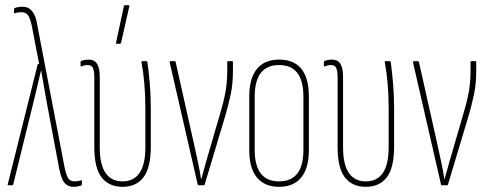

<svg xmlns="http://www.w3.org/2000/svg" viewBox="-20 -715 1878 741"><path d="M264 6Q248 6 236.5 -2.5Q225 -11 219 -26.5Q213 -42 209 -61L158 -333Q153 -360 148.5 -387.5Q144 -415 139 -442H138Q131 -414 125 -386.5Q119 -359 112 -332L31 -3Q30 0 27 0H13Q8 0 10 -4L125 -465Q126 -468 129 -468H131L103 -614Q98 -639 90 -653.5Q82 -668 63 -668Q56 -668 49.5 -667Q43 -666 38 -664Q34 -663 34 -666V-679Q34 -682 37 -684Q50 -689 67 -689Q84 -689 95 -680.5Q106 -672 113 -657.5Q120 -643 123 -623L229 -70Q234 -45 241.5 -30Q249 -15 268 -15Q281 -15 293 -19Q296 -21 296 -17V-4Q296 0 294 1Q288 3 280 4.5Q272 6 264 6Z M453 6Q400 6 372 -30.5Q344 -67 344 -147V-415Q344 -440 339 -452Q334 -464 318 -464Q311 -464 305.5 -462.5Q300 -461 295 -459Q291 -458 291 -462V-475Q291 -479 294 -480Q299 -482 307 -483.5Q315 -485 322 -485Q345 -485 355 -468Q365 -451 365 -420V-146Q365 -80 387.5 -47.5Q410 -15 453 -15Q496 -15 518.5 -47.5Q541 -80 541 -147V-296Q541 -348 537 -393Q533 -438 526 -475Q525 -479 530 -479H544Q548 -479 549 -475Q554 -439 558 -393.5Q562 -348 562 -297V-149Q562 -68 534 -31Q506 6 453 6ZM430 -546Q427 -546 428 -551L458 -691Q459 -695 462 -695H476Q480 -695 479 -690L447 -549Q446 -546 443 -546Z M746 0Q744 0 743 -3L635 -474Q634 -479 639 -479H653Q657 -479 658 -475L731 -149Q738 -117 744.5 -86.5Q751 -56 756 -24H757Q766 -57 774.5 -87.5Q783 -118 793 -151L830 -278Q843 -321 850 -359Q857 -397 857 -442V-476Q857 -479 860 -479H876Q879 -479 879 -475V-441Q879 -392 870.5 -351.5Q862 -311 850 -270L770 -3Q769 0 767 0Z M1057 6Q1001 6 971.5 -30Q942 -66 942 -135V-343Q942 -413 971.5 -449Q1001 -485 1057 -485Q1114 -485 1143 -449.5Q1172 -414 1172 -343V-135Q1172 -66 1142.5 -30Q1113 6 1057 6ZM1057 -15Q1104 -15 1127.5 -45.5Q1151 -76 1151 -136V-342Q1151 -403 1127.5 -433.5Q1104 -464 1057 -464Q1010 -464 986.5 -433.5Q963 -403 963 -342V-136Q963 -76 986.5 -45.5Q1010 -15 1057 -15Z M1392 6Q1339 6 1311 -30.5Q1283 -67 1283 -147V-415Q1283 -440 1278 -452Q1273 -464 1257 -464Q1250 -464 1244.5 -462.5Q1239 -461 1234 -459Q1230 -458 1230 -462V-475Q1230 -479 1233 -480Q1238 -482 1246 -483.5Q1254 -485 1261 -485Q1284 -485 1294 -468Q1304 -451 1304 -420V-146Q1304 -80 1326.5 -47.5Q1349 -15 1392 -15Q1435 -15 1457.5 -47.5Q1480 -80 1480 -147V-296Q1480 -348 1476 -393Q1472 -438 1465 -475Q1464 -479 1469 -479H1483Q1487 -479 1488 -475Q1493 -439 1497 -393.5Q1501 -348 1501 -297V-149Q1501 -68 1473 -31Q1445 6 1392 6Z M1685 0Q1683 0 1682 -3L1574 -474Q1573 -479 1578 -479H1592Q1596 -479 1597 -475L1670 -149Q1677 -117 1683.5 -86.5Q1690 -56 1695 -24H1696Q1705 -57 1713.5 -87.5Q1722 -118 1732 -151L1769 -278Q1782 -321 1789 -359Q1796 -397 1796 -442V-476Q1796 -479 1799 -479H1815Q1818 -479 1818 -475V-441Q1818 -392 1809.5 -351.5Q1801 -311 1789 -270L1709 -3Q1708 0 1706 0Z"/></svg>

Font: Sofia Sans Extra Condensed Thin
Style: Regular
Weight: 250
Version: Version 4.100